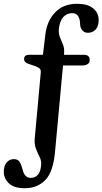

<svg xmlns="http://www.w3.org/2000/svg" viewBox="-81 -751 540 1013"><path d="M257 -467.5 256.5 -462H362Q392.5 -462 392.5 -433.5Q392.5 -421 381.8 -413.2Q371 -405.5 354 -405.5H251.5L209.5 48.5Q200 156 158 199Q116 242 49.5 242Q-6 242 -33.5 216.8Q-61 191.5 -61 155Q-61 125 -46.2 106.8Q-31.5 88.5 -7.5 88.5Q17 88.5 26.5 110.5Q32 122 35 133Q38 144 41.5 155Q47 170.5 56.8 179Q66.5 187.5 82.5 187.5Q105 187.5 120 169.8Q135 152 136.5 110.5Q136.5 94 127 75.2Q117.5 56.5 108.8 33.8Q100 11 102 -17.5L134 -367Q135.5 -383.5 127.8 -390Q120 -396.5 101 -403.5L68 -414.5Q46 -422.5 46 -439Q46 -462 74 -462H145.5L158.5 -570Q167 -641 210.2 -686Q253.5 -731 326 -731Q381 -731 410.2 -707.2Q439.5 -683.5 439.5 -645Q439.5 -612 423.5 -595Q407.5 -578 383 -578Q356.5 -578 345 -605Q341.5 -615.5 341.5 -626.5Q341.5 -637.5 338.5 -649Q330 -681.5 300 -681.5Q272 -681.5 253.2 -661.5Q234.5 -641.5 229.5 -598.5Q227.5 -573 235.5 -554Q243.5 -535 251.5 -515.2Q259.5 -495.5 257 -467.5Z"/></svg>

Font: Fraunces 9pt S100
Style: Regular
Weight: 400
Version: Version 1.000; ttfautohint (v1.8.3)